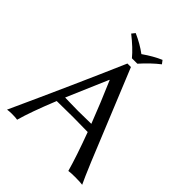

<svg xmlns="http://www.w3.org/2000/svg" viewBox="-224 -943 1078 1078"><g transform="rotate(45 314.5 -404.5)"><path d="M308.1 -696.8Q271 -741.7 207 -792L223.1 -812Q283.7 -785.2 329.1 -751Q386.2 -791 436 -812L451.2 -792Q401.4 -753.4 351.1 -696.8ZM407.2 -275.4Q360.8 -396 306.2 -522H304.2L198.7 -275.9Q211.9 -275.9 242.2 -274.9Q285.6 -273.9 303.2 -273.9Q346.2 -273.9 407.2 -275.4ZM179.2 -228.5Q118.2 -78.1 96.2 2.9Q83.5 0 50.8 0Q27.3 0.5 16.1 2.9Q186.5 -370.1 311 -658.2H338.9Q374 -574.2 455.6 -373Q582 -59.6 612.8 2.9Q594.7 0 553.2 0Q520 0 502.9 2.9Q478 -86.4 425.3 -228.5Q354 -230 308.1 -230Q251 -230 179.2 -228.5Z"/></g></svg>

Font: Linux Biolinum O
Style: Regular
Weight: 400
Designer: Philipp H. Poll
Foundry: Philipp H. Poll
Version: Version 1.0.4